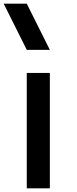

<svg xmlns="http://www.w3.org/2000/svg" viewBox="-145 -1020 415 1040"><path d="M125 0H0V-625H125ZM0 -1000 125 -750H0L-125 -1000Z"/></svg>

Font: CraftyPE
Style: Regular
Weight: 400
Designer: Erek Butcher
Foundry: Haunted Coop
Version: Version 0.018;April 4, 2024;FontCreator 15.0.0.2962 64-bit